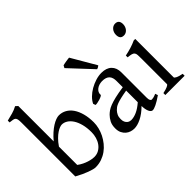

<svg xmlns="http://www.w3.org/2000/svg" viewBox="-120 -1110 1477 1477"><g transform="rotate(-45 619.0 -371.5)"><path d="M463.9 -240.2Q463.9 -211.9 456.5 -182.1Q449.2 -152.3 435.1 -124Q420.9 -95.7 400.4 -70.3Q379.9 -44.9 353.8 -26.1Q327.6 -7.3 296.4 3.7Q265.1 14.6 229 14.6Q219.7 14.6 203.4 10.5Q187 6.3 165.8 -1.5Q144.5 -9.3 119.6 -20.8Q94.7 -32.2 68.4 -46.9V-632.8Q68.4 -655.3 65.9 -667.5Q63.5 -679.7 56.6 -685.8Q49.8 -691.9 37.4 -693.8Q24.9 -695.8 4.9 -698.2V-717.8Q37.1 -725.6 66.4 -733.6Q95.7 -741.7 123.5 -756.8L128.4 -752Q131.3 -749 134.3 -746.6Q137.7 -743.7 141.6 -740.2V-355Q166 -384.3 190.2 -405.8Q214.4 -427.2 236.6 -441.2Q258.8 -455.1 277.8 -461.9Q296.9 -468.8 311 -468.8Q344.2 -468.8 372.3 -453.1Q400.4 -437.5 420.7 -408Q440.9 -378.4 452.4 -335.9Q463.9 -293.5 463.9 -240.2ZM397.9 -199.2Q397.9 -248 387.9 -285.9Q377.9 -323.7 361.1 -349.6Q344.2 -375.5 322.3 -389.2Q300.3 -402.8 276.9 -402.8Q268.1 -402.8 253.7 -397.7Q239.3 -392.6 221.2 -380.6Q203.1 -368.7 182.6 -348.4Q162.1 -328.1 141.6 -297.9V-99.1Q161.1 -84.5 181.4 -74.7Q201.7 -64.9 220 -59.3Q238.3 -53.7 253.2 -51.3Q268.1 -48.8 276.9 -48.8Q306.6 -48.8 329.1 -61.8Q351.6 -74.7 366.9 -95.9Q382.3 -117.2 390.1 -144Q397.9 -170.9 397.9 -199.2Z M679.7 -48.8Q709 -48.8 741.9 -63.7Q774.9 -78.6 812 -110.8V-237.3Q771 -230.5 744.4 -224.1Q717.8 -217.8 700.7 -211.2Q683.6 -204.6 673.3 -197.3Q663.1 -189.9 655.3 -181.6Q642.6 -168.5 634.8 -151.6Q627 -134.8 627 -111.8Q627 -92.3 632.8 -80.1Q638.7 -67.9 647 -60.8Q655.3 -53.7 664.3 -51.3Q673.3 -48.8 679.7 -48.8ZM960 -40Q918.5 -11.2 891.4 1.7Q864.3 14.6 850.6 14.6Q834.5 14.6 823.7 -7.8Q813 -30.3 812 -69.8Q790 -47.9 768.1 -31.7Q746.1 -15.6 725.1 -5.4Q704.1 4.9 685.3 9.8Q666.5 14.6 650.9 14.6Q633.3 14.6 614.7 8.8Q596.2 2.9 581.3 -9.8Q566.4 -22.5 556.6 -42.5Q546.9 -62.5 546.9 -90.8Q546.9 -127.9 559.8 -152.8Q572.8 -177.7 590.8 -195.8Q602.5 -207.5 617.4 -218Q632.3 -228.5 657 -238.3Q681.6 -248 718.8 -256.8Q755.9 -265.6 812 -273.9V-342.8Q812 -359.4 808.1 -373.8Q804.2 -388.2 794.9 -398.7Q785.6 -409.2 769.8 -414.8Q753.9 -420.4 730 -419.9Q714.4 -419.4 699.2 -414.6Q684.1 -409.7 672.9 -400.9Q661.6 -392.1 655.3 -380.1Q648.9 -368.2 650.4 -353.5Q650.9 -349.1 640.4 -343.5Q629.9 -337.9 615.5 -333.5Q601.1 -329.1 587.2 -326.7Q573.2 -324.2 567.4 -325.7L560.5 -344.7Q571.8 -369.1 594.7 -391.6Q617.7 -414.1 647.2 -431.2Q676.8 -448.2 709.7 -458.5Q742.7 -468.8 773.4 -468.8Q827.1 -468.8 856.2 -440.7Q885.3 -412.6 885.3 -362.3V-86.9Q885.3 -66.4 890.6 -57.6Q896 -48.8 904.8 -48.8Q911.6 -48.8 922.4 -51.3Q933.1 -53.7 952.6 -62ZM797.9 -526.4Q791.5 -520.5 785.2 -517.1Q778.8 -513.7 770.5 -511.2L598.6 -695.3L609.4 -715.3Q614.3 -716.8 623.8 -718.5Q633.3 -720.2 643.8 -722.2Q654.3 -724.1 664.6 -725.3Q674.8 -726.6 680.7 -727.1Z M1001 0V-21Q1034.2 -27.8 1051.8 -35.9Q1069.3 -43.9 1069.3 -50.8V-327.1Q1069.3 -352.1 1068.4 -367.4Q1067.4 -382.8 1061 -391.4Q1054.7 -399.9 1040.8 -403.8Q1026.9 -407.7 1001 -410.2V-429.7Q1016.1 -432.6 1033 -436.8Q1049.8 -440.9 1066.4 -446Q1083 -451.2 1098.1 -457Q1113.3 -462.9 1126 -468.8H1142.6V-50.8Q1142.6 -44.9 1158.9 -36.4Q1175.3 -27.8 1210.9 -21V0ZM1157.2 -615.7Q1157.2 -602.1 1152.8 -589.8Q1148.4 -577.6 1140.9 -568.6Q1133.3 -559.6 1123 -554.2Q1112.8 -548.8 1100.6 -548.8Q1078.6 -548.8 1069.1 -561Q1059.6 -573.2 1059.6 -595.7Q1059.6 -609.4 1064 -621.6Q1068.4 -633.8 1076.2 -642.8Q1084 -651.9 1094 -657Q1104 -662.1 1115.7 -662.1Q1157.2 -662.1 1157.2 -615.7Z"/></g></svg>

Font: Gentium Plus Phon
Style: Regular
Weight: 400
Designer: J. Victor Gaultney, Annie Olsen, Iska Routamaa, Becca Hirsbrunner
Foundry: SIL International
Version: Version 5.000